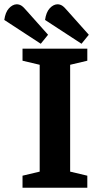

<svg xmlns="http://www.w3.org/2000/svg" viewBox="-70 -875 462 895"><path d="M120 -671 -50 -782Q-45 -818 -28.5 -836Q-12 -854 7 -855Q20 -855 30 -848.5Q40 -842 55 -824L154 -713ZM310 -671 140 -782Q145 -818 161.5 -836Q178 -854 197 -855Q210 -855 220 -848.5Q230 -842 245 -824L344 -713ZM35 0V-56L115 -75V-573L35 -592V-648H337V-592L257 -573V-75L337 -56V0Z"/></svg>

Font: Faustina Light
Style: Bold
Weight: 700
Version: Version 1.200